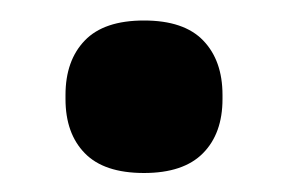

<svg xmlns="http://www.w3.org/2000/svg" viewBox="-20 -160 288 192"><path d="M124 13Q84 13 64.8 -6.8Q45.5 -26.5 45.5 -61V-65Q45.5 -99.5 64.8 -119.5Q84 -139.5 124 -139.5Q164 -139.5 183.2 -119.5Q202.5 -99.5 202.5 -65V-61Q202.5 -26.5 183 -6.8Q163.5 13 124 13Z"/></svg>

Font: AnekLatin_SemiExpandedSemiBold
Style: Regular
Weight: 600
Width: 6
Designer: Yesha Goshar
Foundry: Ek Type
Version: Version 1.003